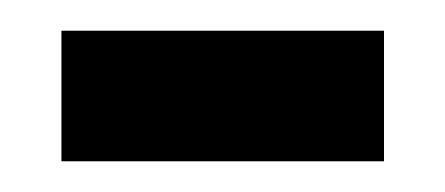

<svg xmlns="http://www.w3.org/2000/svg" viewBox="-20 -333 290 125"><path d="M20 -313H230V-228H20Z"/></svg>

Font: Piscolabis
Style: Regular
Weight: 400
Designer: Ariel Martín Pérez
Foundry: Tunera Type Foundry
Version: Version 1.000